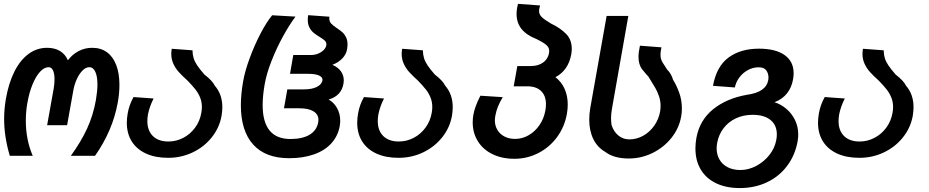

<svg xmlns="http://www.w3.org/2000/svg" viewBox="-20 -808 4840 1000"><path d="M1.5 -188.5Q1.5 -238.5 10.5 -292.5Q25 -375.5 55.2 -435.5Q85.5 -495.5 128.8 -527.2Q172 -559 225 -559Q265.5 -559 293 -542Q320.5 -525 333.5 -494Q357 -525 389.5 -542Q422 -559 460.5 -559Q505.5 -559 537.2 -535.8Q569 -512.5 585.5 -469Q602 -425.5 602 -366Q602 -321.5 593.5 -274.5Q567 -127.5 475 3.5H349Q401.5 -69 433.5 -138.2Q465.5 -207.5 479.5 -287Q487.5 -335 487.5 -367Q487.5 -410 476.5 -434Q465.5 -458 445 -458Q427 -458 410 -441Q393 -424 380.2 -396.2Q367.5 -368.5 362 -337.5L329.5 -156H225.5L259.5 -346Q264 -372.5 264 -395Q264 -424 256.2 -441Q248.5 -458 233.5 -458Q210.5 -458 188.8 -434.5Q167 -411 149.5 -368.5Q132 -326 122.5 -271.5Q114.5 -226.5 114.5 -179.5Q114.5 -80 150.5 3.5H31Q1.5 -96.5 1.5 -188.5Z M640.5 -169Q640.5 -191.5 645 -217Q652.5 -261.5 675.5 -302.5L780 -295Q758.5 -252.5 750.5 -211.5Q747.5 -193.5 747.5 -177.5Q747.5 -127.5 776.5 -99.2Q805.5 -71 857 -71Q898 -71 934.5 -90Q971 -109 996 -143Q1021 -177 1028.5 -220Q1031.5 -236.5 1031.5 -250.5Q1031.5 -277.5 1022.2 -300.2Q1013 -323 998 -342Q983 -361 957.5 -387.5Q929.5 -412.5 911.5 -432.5Q893.5 -452.5 882.8 -476.2Q872 -500 872 -527.5Q872 -538 874.5 -554L982.5 -546Q983 -523 988.5 -505Q994 -487 1007 -467.5Q1020 -448 1044.5 -420Q1087 -387 1098.5 -362Q1138 -317 1138 -249.5Q1138 -230 1134 -205Q1123 -143 1083.2 -93Q1043.5 -43 984 -14.5Q924.5 14 856 14Q789 14 740.5 -8.2Q692 -30.5 666.2 -71.5Q640.5 -112.5 640.5 -169Z M1234.5 -260.5Q1234.5 -317.5 1246.5 -385Q1255.5 -437 1279.8 -503.2Q1304 -569.5 1335.5 -630.5Q1367 -691.5 1397.5 -728.5L1519 -721.5Q1487.5 -679.5 1454.2 -619Q1421 -558.5 1394.8 -492.2Q1368.5 -426 1358.5 -369Q1348 -308.5 1348 -261Q1348 -84 1492.5 -84Q1555.5 -84 1592.8 -106.5Q1630 -129 1637.5 -172Q1638.5 -180 1638.5 -184Q1638.5 -212 1613 -228Q1587.5 -244 1539.5 -244H1459L1476.5 -342.5H1563.5Q1604.5 -342.5 1630 -355.2Q1655.5 -368 1659.5 -389Q1662 -405 1642.8 -414.2Q1623.5 -423.5 1585 -423.5H1490.5L1507.5 -521.5H1599Q1621 -521.5 1639.5 -529.8Q1658 -538 1669 -551Q1680 -564 1680 -577.5Q1680 -588.5 1671.5 -596.5Q1663 -604.5 1645 -615.5Q1626 -627 1613.5 -637.2Q1601 -647.5 1592 -664.2Q1583 -681 1583 -705Q1583 -717.5 1585 -729L1695.5 -721Q1695 -718 1695 -712.5Q1695 -696 1704.8 -685.5Q1714.5 -675 1734.5 -661.5Q1752.5 -649.5 1763.5 -639.8Q1774.5 -630 1782.2 -614.2Q1790 -598.5 1790 -576Q1790 -566.5 1787.5 -550.5Q1783 -524.5 1762.5 -503.2Q1742 -482 1711 -470.5Q1740 -458 1755.2 -437Q1770.5 -416 1770.5 -389.5Q1770.5 -381.5 1769 -373Q1758.5 -309 1691.5 -289.5Q1718.5 -275 1735.2 -245.5Q1752 -216 1752 -179Q1752 -167.5 1749.5 -151.5Q1740 -99 1705.5 -61.2Q1671 -23.5 1614.8 -3.8Q1558.5 16 1486 16Q1363 16 1298.8 -55Q1234.5 -126 1234.5 -260.5Z M1840.5 -169Q1840.5 -191.5 1845 -217Q1852.5 -261.5 1875.5 -302.5L1980 -295Q1958.5 -252.5 1950.5 -211.5Q1947.5 -193.5 1947.5 -177.5Q1947.5 -127.5 1976.5 -99.2Q2005.5 -71 2057 -71Q2098 -71 2134.5 -90Q2171 -109 2196 -143Q2221 -177 2228.5 -220Q2231.5 -236.5 2231.5 -250.5Q2231.5 -277.5 2222.2 -300.2Q2213 -323 2198 -342Q2183 -361 2157.5 -387.5Q2129.5 -412.5 2111.5 -432.5Q2093.5 -452.5 2082.8 -476.2Q2072 -500 2072 -527.5Q2072 -538 2074.5 -554L2182.5 -546Q2183 -523 2188.5 -505Q2194 -487 2207 -467.5Q2220 -448 2244.5 -420Q2287 -387 2298.5 -362Q2338 -317 2338 -249.5Q2338 -230 2334 -205Q2323 -143 2283.2 -93Q2243.5 -43 2184 -14.5Q2124.5 14 2056 14Q1989 14 1940.5 -8.2Q1892 -30.5 1866.2 -71.5Q1840.5 -112.5 1840.5 -169Z M2442 -170.5Q2442 -191.5 2445.5 -210.5Q2449.5 -232 2458 -255.5Q2466.5 -279 2482 -309.5L2598.5 -302Q2582 -274 2573.2 -252.2Q2564.5 -230.5 2560 -205.5Q2557.5 -191.5 2557.5 -181.5Q2557.5 -153 2570.8 -131Q2584 -109 2607.8 -96.8Q2631.5 -84.5 2663 -84.5Q2700 -84.5 2733.5 -103.8Q2767 -123 2790 -156.8Q2813 -190.5 2820.5 -232.5Q2823.5 -250 2823.5 -265Q2823.5 -309.5 2798.2 -334Q2773 -358.5 2726 -358.5H2655.5L2674.5 -464H2744.5Q2783 -464 2808.5 -482.2Q2834 -500.5 2839.5 -532Q2840.5 -539 2840.5 -542.5Q2840.5 -560 2826.2 -573Q2812 -586 2774.5 -604.5Q2722 -625 2696.2 -657.2Q2670.5 -689.5 2670.5 -735Q2670.5 -759.5 2678 -788L2793 -779.5Q2787.5 -761.5 2787.5 -750.5Q2787.5 -733.5 2800.8 -720Q2814 -706.5 2848.5 -686Q2898.5 -662 2928.2 -631.8Q2958 -601.5 2958 -553Q2958 -542 2955.5 -526Q2940.5 -442 2873 -406Q2905 -381 2921 -344.5Q2937 -308 2937 -263.5Q2937 -240 2932.5 -214.5Q2920.5 -147.5 2881.5 -94.2Q2842.5 -41 2784.2 -11Q2726 19 2659 19Q2594.5 19 2545.2 -5Q2496 -29 2469 -72.2Q2442 -115.5 2442 -170.5Z M3131.5 -17.5Q3091.5 -40.5 3070.2 -83.8Q3049 -127 3049 -185Q3049 -214 3054 -243.5L3139.5 -725H3252.5L3167 -240Q3162.5 -214 3162.5 -193Q3162.5 -178.5 3165 -157.5Q3175.5 -123.5 3200 -102.8Q3224.5 -82 3258 -82Q3296 -82 3330.2 -101.2Q3364.5 -120.5 3387.8 -153.8Q3411 -187 3418 -227Q3420.5 -240 3420.5 -256.5Q3420.5 -282.5 3412.5 -306.2Q3404.5 -330 3393 -350Q3381.5 -370 3357.5 -408.5L3344 -423.5Q3331 -438 3323.2 -448.5Q3315.5 -459 3310.5 -474.8Q3305.5 -490.5 3305.5 -512Q3305.5 -535.5 3313 -570L3425 -561.5Q3420 -538 3420 -522Q3420 -506 3424.8 -494.8Q3429.5 -483.5 3442 -465.5L3455 -445Q3465 -436 3473 -422.2Q3481 -408.5 3485.5 -392.5Q3503 -365 3517.2 -326.2Q3531.5 -287.5 3531.5 -242Q3531.5 -221.5 3528 -202.5Q3517.5 -141 3477.8 -90.8Q3438 -40.5 3379.2 -11.5Q3320.5 17.5 3254.5 17.5Q3177 17.5 3131.5 -17.5Z M3602 -35Q3602 -62.5 3607 -89.5Q3623.5 -181.5 3694 -238.8Q3764.5 -296 3871.5 -314.5Q3970.5 -328 3981.5 -391.5Q3982.5 -398.5 3982.5 -404.5Q3982.5 -425.5 3971 -441.5Q3959.5 -457.5 3931.5 -457.5Q3901.5 -457.5 3874.8 -442.8Q3848 -428 3830.2 -403.8Q3812.5 -379.5 3807.5 -352.5L3693.5 -361Q3711.5 -461.5 3774 -508Q3836.5 -554.5 3933 -554.5Q4019.5 -554.5 4066.5 -521.2Q4113.5 -488 4113.5 -426.5Q4113.5 -411.5 4110.5 -395Q4103.5 -353.5 4079.8 -322.8Q4056 -292 4014 -275.5Q4047.5 -265 4075.8 -241Q4104 -217 4120.8 -182.5Q4137.5 -148 4137.5 -107.5Q4137.5 -91 4134.5 -73.5Q4121.5 0 4080 55.5Q4038.5 111 3974.8 141.2Q3911 171.5 3833 171.5Q3761.5 171.5 3709.2 146.2Q3657 121 3629.5 74.5Q3602 28 3602 -35ZM4023 -78.5Q4026 -93.5 4026 -107.5Q4026 -156.5 3993 -183.2Q3960 -210 3900 -210Q3852 -210 3813 -191.8Q3774 -173.5 3748.5 -140.2Q3723 -107 3715 -62.5Q3712.5 -46.5 3712.5 -35.5Q3712.5 -2 3727.8 23.8Q3743 49.5 3771 63.5Q3799 77.5 3836.5 77.5Q3878.5 77.5 3919 56Q3959.5 34.5 3987.5 -1.2Q4015.5 -37 4023 -78.5Z M4240.5 -169Q4240.5 -191.5 4245 -217Q4252.5 -261.5 4275.5 -302.5L4380 -295Q4358.5 -252.5 4350.5 -211.5Q4347.5 -193.5 4347.5 -177.5Q4347.5 -127.5 4376.5 -99.2Q4405.5 -71 4457 -71Q4498 -71 4534.5 -90Q4571 -109 4596 -143Q4621 -177 4628.5 -220Q4631.5 -236.5 4631.5 -250.5Q4631.5 -277.5 4622.2 -300.2Q4613 -323 4598 -342Q4583 -361 4557.5 -387.5Q4529.5 -412.5 4511.5 -432.5Q4493.5 -452.5 4482.8 -476.2Q4472 -500 4472 -527.5Q4472 -538 4474.5 -554L4582.5 -546Q4583 -523 4588.5 -505Q4594 -487 4607 -467.5Q4620 -448 4644.5 -420Q4687 -387 4698.5 -362Q4738 -317 4738 -249.5Q4738 -230 4734 -205Q4723 -143 4683.2 -93Q4643.5 -43 4584 -14.5Q4524.5 14 4456 14Q4389 14 4340.5 -8.2Q4292 -30.5 4266.2 -71.5Q4240.5 -112.5 4240.5 -169Z"/></svg>

Font: JuliaMono SemiBold
Style: Italic
Weight: 600
Italic angle: -9°
Monospace: yes
Designer: cormullion
Foundry: corm
Version: Version 0.056; ttfautohint (v1.8.4)